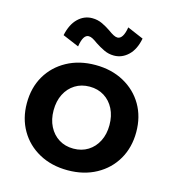

<svg xmlns="http://www.w3.org/2000/svg" viewBox="-111 -833 859 943"><g transform="rotate(15 318.0 -361.5)"><path d="M318 16Q236 16 173 -18.5Q110 -53 75 -113.5Q40 -174 40 -251Q40 -330 75 -390Q110 -450 173 -484.5Q236 -519 318 -519Q400 -519 463 -484.5Q526 -450 561 -390Q596 -330 596 -252Q596 -174 561 -113.5Q526 -53 463 -18.5Q400 16 318 16ZM318 -94Q360 -94 392 -114Q424 -134 442 -169.5Q460 -205 460 -251Q460 -298 442 -333.5Q424 -369 392 -389Q360 -409 318 -409Q276 -409 244 -389Q212 -369 194 -333.5Q176 -298 176 -251Q176 -205 194 -169.5Q212 -134 244 -114Q276 -94 318 -94ZM425 -739 507 -704Q496 -647 464.5 -617Q433 -587 392 -587Q365 -587 341 -598.5Q317 -610 296 -624Q281 -635 270 -641Q259 -647 249 -647Q235 -647 225.5 -632Q216 -617 211 -585L128 -620Q140 -677 171 -707Q202 -737 243 -737Q271 -737 295 -725.5Q319 -714 339 -700Q354 -689 365.5 -683Q377 -677 386 -677Q400 -677 410 -692.5Q420 -708 425 -739Z"/></g></svg>

Font: Wix Madefor Display
Style: Bold
Weight: 700
Designer: Dalton Maag Ltd
Foundry: Dalton Maag Ltd
Version: Version 3.100